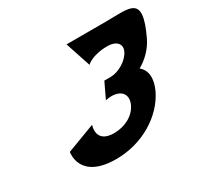

<svg xmlns="http://www.w3.org/2000/svg" viewBox="-171 -1074 1392 1321"><g transform="rotate(-30 524.5 -413.5)"><path d="M562.8 -639C562.8 -639 609.6 -689 735.4 -689C799.6 -689 840.8 -651 815.6 -598C787.1 -538 706.9 -494 646.4 -494H596.8L538.3 -371C538.3 -371 560.5 -377 584.7 -377C664.6 -377 703.3 -327 671.2 -256C637.9 -186 558.8 -147 475.3 -147C325.3 -147 371.9 -273 371.9 -273L146.1 -188C146.1 -188 105.6 15 399.5 15C607.2 15 790.8 -98 866 -256C905.7 -343 894.6 -406 849.2 -445C910.8 -480 963.5 -532 995.9 -600C1128.5 -879 993.4 -840 809.7 -840H496.1Z"/></g></svg>

Font: Hussar
Style: BdSuprExtOblFive
Weight: 700
Foundry: Cannot Into Space Fonts
Version: Version 2.00